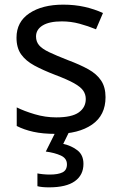

<svg xmlns="http://www.w3.org/2000/svg" viewBox="-20 -566 519 826"><path d="M434 -148Q434 -70 376 -30Q318 10 220 10Q164 10 123.5 1Q83 -8 52 -24V-104Q84 -88 129.5 -74.5Q175 -61 222 -61Q289 -61 319 -82.5Q349 -104 349 -140Q349 -160 338 -176Q327 -192 298.5 -208Q270 -224 217 -244Q165 -264 128 -284Q91 -304 71 -332Q51 -360 51 -404Q51 -472 106.5 -509Q162 -546 252 -546Q301 -546 343.5 -536.5Q386 -527 423 -510L393 -440Q359 -454 322 -464Q285 -474 246 -474Q192 -474 163.5 -456.5Q135 -439 135 -409Q135 -387 148 -371.5Q161 -356 191.5 -341.5Q222 -327 273 -307Q324 -288 360 -268Q396 -248 415 -219.5Q434 -191 434 -148ZM339 139Q339 187 302 213.5Q265 240 191 240Q159 240 141 235V180Q150 182 165 183.5Q180 185 194 185Q230 185 249 175.5Q268 166 268 141Q268 115 241.5 103Q215 91 177 86L220 0H278L252 53Q288 61 313.5 81Q339 101 339 139Z"/></svg>

Font: Noto Sans Pahawh Hmong
Style: Regular
Weight: 400
Designer: Monotype Design Team
Foundry: Monotype Imaging Inc.
Version: Version 2.001; ttfautohint (v1.8.4.7-5d5b)